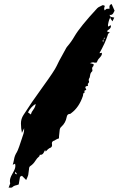

<svg xmlns="http://www.w3.org/2000/svg" viewBox="-20 -791 595 927"><path d="M480.5 -601.1Q484.9 -602.5 484.9 -605.5Q484.9 -607.4 482.9 -611.3L481 -602.1ZM478.5 -586.4 480 -600.1Q475.6 -597.7 475.6 -594.2Q475.6 -591.3 478.5 -586.4ZM128.9 -238.3Q132.3 -251 140.1 -260.3Q151.9 -275.9 151.9 -289.6Q127.4 -273.4 115.2 -248.5ZM62.5 50.3 54.7 38.1Q52.7 42.5 52.7 44.9Q52.7 49.8 62.5 50.3ZM522.9 -688Q521 -691.9 518.1 -695.1Q515.1 -698.2 514.2 -700.4Q513.2 -702.6 513.2 -704.1Q513.2 -706.5 514.6 -709.5L531.7 -706.1ZM28.8 115.2Q27.3 114.7 25.4 114.7L21.5 115.2Q25.9 102.1 27.6 99.1Q29.3 96.2 29.3 94.2Q27.8 88.4 27.8 82.5Q27.8 68.8 39.1 49.3L44.9 38.6Q54.2 22 54.2 10.3Q54.2 4.9 52.7 -0.5L41.5 4.4Q45.4 -7.8 47.4 -19.5Q50.3 -39.6 61.5 -56.6Q68.4 -67.4 93.3 -145Q96.7 -155.3 96.7 -171.9L85.9 -149.4Q81.1 -171.9 81.1 -195.3Q81.1 -216.8 93.3 -235.8Q129.4 -293 186.3 -371.3Q243.2 -449.7 253.4 -472.2L265.6 -497.1Q291.5 -543.5 296.4 -553.2Q299.8 -560.5 304.7 -566.4Q324.7 -589.4 339.4 -615.2Q366.7 -662.1 449.7 -751.5Q455.1 -756.8 463.9 -760.3Q469.7 -762.7 474.6 -765.6L476.1 -766.1Q479 -766.1 481.7 -764.6Q484.4 -763.2 486.3 -762.7Q482.9 -753.9 482.9 -750Q482.9 -745.6 485.4 -740.7Q492.2 -747.6 494.9 -748.3Q497.6 -749 508.8 -749L508.3 -757.8Q508.3 -768.1 519 -771.5L533.2 -739.3Q531.2 -736.3 529.8 -732.9Q524.4 -718.8 513.2 -718.8L508.3 -719.2L514.2 -709.5H514.6Q505.9 -698.7 501.5 -671.9V-666Q502 -664.6 502 -662.6L515.1 -669.4L515.6 -664.1Q515.6 -655.8 505.4 -648.4Q499.5 -645 496.1 -639.6L510.7 -633.8Q501 -630.4 499.5 -619.6Q486.8 -581.1 460 -534.2L472.2 -536.1Q472.2 -528.8 471.2 -525.9Q466.8 -518.1 460.4 -511.2Q451.7 -502.9 447.3 -490.2Q447.3 -488.3 437.5 -488.3Q437 -488.8 430.2 -490.2Q424.8 -490.2 414.1 -486.3L432.1 -481.4Q432.1 -473.6 430.7 -472.2Q424.8 -466.8 424.8 -460Q424.8 -457 425.8 -454.1Q426.3 -453.1 426.3 -451.7Q426.3 -446.8 423.3 -444.8Q416.5 -439 415 -426.8Q414.6 -421.9 413.1 -417Q408.2 -409.7 408.2 -404.3Q408.2 -402.8 408.7 -401.9Q410.2 -398.9 410.2 -396.5Q410.2 -393.1 407 -389.9Q403.8 -386.7 403.8 -384.3Q403.8 -381.8 405.3 -377.4L401.9 -376Q393.6 -374.5 392.8 -372.1Q392.1 -369.6 392.1 -368.2Q392.1 -366.7 392.6 -366.2Q393.1 -365.7 393.1 -365.2Q396.5 -360.4 396.5 -358.4Q396 -356.9 388.2 -353H387.2L388.7 -343.8Q381.3 -342.3 381.3 -334Q381.3 -330.6 380.4 -328.1Q361.8 -272.5 323.7 -244.6Q320.3 -241.2 317.9 -241.2Q304.2 -241.2 301.8 -225.1Q296.9 -197.8 275.9 -178.7Q269 -172.9 268.1 -162.6Q266.1 -148.4 265.1 -134.3Q265.1 -128.4 264.6 -123Q253.9 -119.6 250 -116.7Q246.1 -113.8 242.7 -112.3Q230.5 -109.4 230.5 -99.1L231.4 -90.3Q231.4 -79.1 218.8 -75.7Q213.4 -73.2 200.7 -59.6L200.2 -60.1L197.8 -66.9Q195.3 -63 193.4 -58.6Q187 -43.5 176.3 -43.5L172.4 -43.9L169.9 -36.6Q158.2 -27.3 150.4 -14.2Q141.1 1 126.5 10.7Q120.1 14.6 120.1 25.4Q117.7 47.9 116.2 54Q114.7 60.1 106.4 78.1L85.9 57.6L76.7 62.5Q72.8 83 70.3 99.6L60.1 103Q46.4 105.5 39.1 113.3Q37.6 115.2 28.8 115.2ZM514.6 -709.5Q514.6 -710 515.1 -710Z"/></svg>

Font: Pinzelan
Style: Regular
Weight: 400
Designer: GGBot
Version: 1.01